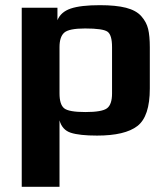

<svg xmlns="http://www.w3.org/2000/svg" viewBox="-20 -514 649 742"><path d="M559 -331C559 -360.3 556.8 -384 552.5 -402C548.2 -420 539.3 -436.5 526 -451.5C512.7 -466.5 493 -477.3 467 -484C441 -490.7 407.3 -494 366 -494C316.7 -494 279.2 -489.7 253.5 -481C227.8 -472.3 210.7 -457.3 202 -436V-484H64V208H210V-49C216.7 -24.3 231.2 -8.3 253.5 -1C275.8 6.3 309.7 10 355 10C427 10 479 -2.3 511 -27C543 -51.7 559 -100 559 -172ZM413 -153C413 -124.3 406.5 -105.2 393.5 -95.5C380.5 -85.8 352.7 -81 310 -81C267.3 -81 240 -85.8 228 -95.5C216 -105.2 210 -124.3 210 -153V-332C210 -358.7 216.2 -377.3 228.5 -388C240.8 -398.7 267.7 -404 309 -404C355 -404 383.8 -399.8 395.5 -391.5C407.2 -383.2 413 -363.3 413 -332Z"/></svg>

Font: Play
Style: Bold
Weight: 700
Designer: Jonas Hecksher
Foundry: Jonas Hecksher, Playtypeª, e-types AS
Version: Version 1.002